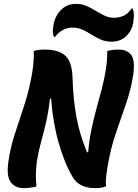

<svg xmlns="http://www.w3.org/2000/svg" viewBox="-20 -965 714 995"><path d="M169 1Q138 10 102 10Q61 10 37 -19Q13 -48 23 -124Q33 -198 57 -271Q81 -344 106.5 -422Q132 -500 147 -589Q152 -620 154 -648Q156 -676 155 -701Q178 -708 213 -708Q285 -708 319.5 -675.5Q354 -643 356 -559Q359 -453 376 -359.5Q393 -266 431 -176H437Q442 -237 453 -290Q464 -343 478 -395.5Q492 -448 508 -506Q521 -557 528.5 -604Q536 -651 536 -701Q547 -704 560.5 -706Q574 -708 596 -708Q640 -708 660.5 -679.5Q681 -651 670 -575Q658 -499 632.5 -425.5Q607 -352 581 -276.5Q555 -201 540 -116Q534 -83 530.5 -53.5Q527 -24 529 1Q519 5 505.5 7.5Q492 10 474 10Q390 10 357 -47Q315 -117 284.5 -223Q254 -329 245 -454H239Q231 -383 218 -328Q205 -273 192 -226Q179 -179 171 -129Q166 -90 166 -57.5Q166 -25 169 1ZM569 -873Q597 -873 620 -883Q643 -893 662 -921H668Q676 -899 673 -873Q672 -849 666.5 -830.5Q661 -812 649 -795Q616 -749 558 -749Q527 -749 502 -760Q477 -771 454.5 -785.5Q432 -800 408 -811Q384 -822 355 -822Q303 -822 265 -774H259Q255 -785 254 -797Q253 -809 256 -828Q258 -846 263.5 -861Q269 -876 277 -890Q294 -916 317.5 -930.5Q341 -945 375 -945Q404 -945 428.5 -934Q453 -923 476 -909Q499 -895 521.5 -884Q544 -873 569 -873Z"/></svg>

Font: Recursive Sn Csl St
Style: Bold Italic
Weight: 700
Italic angle: -15°
Version: Version 1.079;hotconv 1.0.112;makeotfexe 2.5.65598; ttfautoh